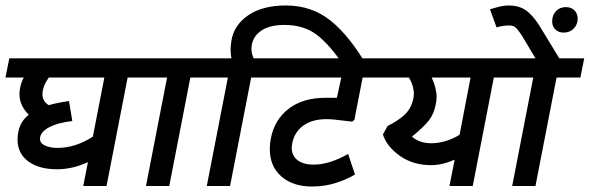

<svg xmlns="http://www.w3.org/2000/svg" viewBox="-44 -679 2153 701"><path d="M422 -396 345 0H260L277 -87Q221 -61 164 -61Q98 -61 59 -90Q20 -119 20 -170Q20 -183 23 -198Q31 -237 61 -260Q27 -294 27 -336Q27 -347 30 -361Q35 -383 43 -396H-24L-10 -466H525L511 -396ZM134 -396Q111 -363 111 -335Q111 -309 134 -295Q165 -304 208 -310L220 -237Q166 -231 134 -213.5Q102 -196 102 -172Q102 -156 120.5 -147.5Q139 -139 166 -139Q231 -139 295 -180L337 -396Z M651 -396 574 0H489L566 -396H477L491 -466H752L738 -396Z M1299 -433 1212 -438Q1160 -516 1112.5 -552Q1065 -588 995 -588Q936 -588 905 -563.5Q874 -539 874 -500Q874 -484 882 -466H973L959 -396H873L796 0H711L788 -396H704L718 -466H801Q798 -480 798 -498Q798 -513 801 -531Q810 -587 862 -623Q914 -659 1000 -659Q1095 -659 1164.5 -602.5Q1234 -546 1299 -433ZM906 -439Z M1023 -156Q1021 -144 1021 -140Q1021 -111 1042 -94.5Q1063 -78 1101 -78Q1159 -78 1227 -117L1252 -42Q1225 -25 1183.5 -11.5Q1142 2 1095 2Q1025 2 983 -35Q941 -72 941 -135Q941 -155 945 -174Q958 -242 1010 -282Q1062 -322 1145 -322H1186L1202 -396H925L939 -466H1384L1370 -396H1280L1250 -242L1242 -235L1215 -238Q1171 -244 1148 -244Q1096 -244 1063.5 -220.5Q1031 -197 1023 -156Z M1759 -396 1682 0H1597L1616 -96Q1570 -76 1530 -76Q1464 -76 1416 -110Q1368 -144 1354 -188L1371 -219Q1406 -236 1430.5 -257.5Q1455 -279 1464 -314Q1467 -324 1467 -336Q1467 -366 1449 -396H1336L1350 -466H1862L1848 -396ZM1532 -396Q1550 -358 1550 -325Q1550 -311 1547 -299Q1541 -264 1522 -239.5Q1503 -215 1460 -180Q1488 -156 1530 -156Q1556 -156 1583 -164Q1610 -172 1634 -187L1674 -396Z M1988 -396 1911 0H1826L1903 -396H1814L1828 -466H1911L1861 -550Q1847 -571 1838.5 -578.5Q1830 -586 1816 -586Q1791 -586 1769 -579L1745 -645Q1768 -652 1782.5 -655.5Q1797 -659 1814 -659Q1850 -659 1875 -642Q1900 -625 1925 -586L1998 -466H2089L2075 -396ZM1972 -601Q1972 -624 1986 -638.5Q2000 -653 2022 -653Q2041 -653 2053 -641.5Q2065 -630 2065 -611Q2065 -589 2050.5 -574.5Q2036 -560 2014 -560Q1995 -560 1983.5 -571.5Q1972 -583 1972 -601Z"/></svg>

Font: Cambay Devanagari
Style: Bold Italic
Weight: 700
Designer: Pooja Saxena
Foundry: Pooja Saxena
Version: Version 1.005;PS 001.005;hotconv 1.0.70;makeotf.lib2.5.58329